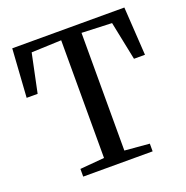

<svg xmlns="http://www.w3.org/2000/svg" viewBox="-132 -864 954 985"><g transform="rotate(-20 345.0 -371.5)"><path d="M289.5 -53.5V-696L126 -689.5L82 -479H22L39.5 -743H651.5L668 -479H608L565 -689.5L400.5 -696V-53.5L535.5 -42V0H156.5V-42Z"/></g></svg>

Font: Merriweather 48pt
Style: Regular
Weight: 400
Version: Version 2.100